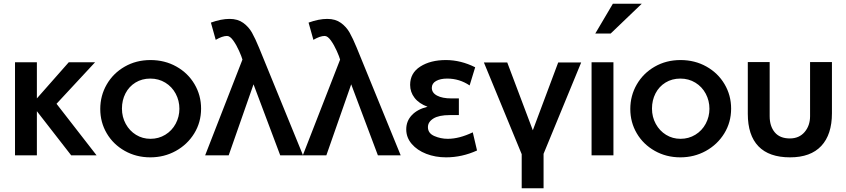

<svg xmlns="http://www.w3.org/2000/svg" viewBox="-20 -838 4565 1036"><path d="M179 -502H61V0H179V-238L364 0H501L285 -278L493 -502H351L179 -307Z M1065 -252Q1065 -324 1029.5 -384Q994 -444 931.5 -479Q869 -514 792 -514Q715 -514 653 -478.5Q591 -443 556 -382.5Q521 -322 521 -250Q521 -178 556 -118.5Q591 -59 653 -24Q715 11 791 11Q866 11 928.5 -23.5Q991 -58 1028 -118Q1065 -178 1065 -252ZM948 -251Q948 -208 928 -170.5Q908 -133 872 -111Q836 -89 792 -89Q749 -89 714 -110.5Q679 -132 658.5 -169.5Q638 -207 638 -252Q638 -297 657 -334Q676 -371 711 -392.5Q746 -414 791 -414Q836 -414 872 -392Q908 -370 928 -332.5Q948 -295 948 -251Z M1087 0H1214L1348 -383L1492 0H1615L1378 -580Q1357 -631 1339.5 -662Q1322 -693 1292.5 -714.5Q1263 -736 1219 -736Q1173 -736 1118 -716L1144 -623Q1180 -644 1205 -644Q1221 -644 1238.5 -619.5Q1256 -595 1270 -563.5Q1284 -532 1288 -517V-516Z M1614 0H1741L1875 -383L2019 0H2142L1905 -580Q1884 -631 1866.5 -662Q1849 -693 1819.5 -714.5Q1790 -736 1746 -736Q1700 -736 1645 -716L1671 -623Q1707 -644 1732 -644Q1748 -644 1765.5 -619.5Q1783 -595 1797 -563.5Q1811 -532 1815 -517V-516Z M2396 -89Q2458 -89 2531 -124L2554 -26Q2473 11 2387 11Q2329 11 2280 -8Q2231 -27 2201.5 -61.5Q2172 -96 2172 -140Q2172 -185 2202.5 -217Q2233 -249 2287 -262Q2241 -279 2217 -310Q2193 -341 2193 -380Q2193 -444 2248 -479Q2303 -514 2386 -514Q2466 -514 2544 -475L2514 -377Q2459 -414 2393 -414Q2356 -414 2333 -401Q2310 -388 2310 -364Q2310 -337 2338.5 -322Q2367 -307 2415 -307H2456V-217H2407Q2348 -217 2318.5 -198.5Q2289 -180 2289 -152Q2289 -119 2323.5 -104Q2358 -89 2396 -89Z M2913 -8 3116 -501H2992L2855 -135L2717 -501H2591L2795 -6V178H2913Z M3290 -502H3172V0H3290ZM3192 -657H3275L3443 -818H3287Z M3925 -252Q3925 -324 3889.5 -384Q3854 -444 3791.5 -479Q3729 -514 3652 -514Q3575 -514 3513 -478.5Q3451 -443 3416 -382.5Q3381 -322 3381 -250Q3381 -178 3416 -118.5Q3451 -59 3513 -24Q3575 11 3651 11Q3726 11 3788.5 -23.5Q3851 -58 3888 -118Q3925 -178 3925 -252ZM3808 -251Q3808 -208 3788 -170.5Q3768 -133 3732 -111Q3696 -89 3652 -89Q3609 -89 3574 -110.5Q3539 -132 3518.5 -169.5Q3498 -207 3498 -252Q3498 -297 3517 -334Q3536 -371 3571 -392.5Q3606 -414 3651 -414Q3696 -414 3732 -392Q3768 -370 3788 -332.5Q3808 -295 3808 -251Z M4351 -503V-211Q4351 -160 4321.5 -125.5Q4292 -91 4242 -91Q4188 -91 4160.5 -124Q4133 -157 4133 -211V-503H4015V-224Q4015 -108 4072.5 -48.5Q4130 11 4243 11Q4354 11 4411.5 -50.5Q4469 -112 4469 -227V-503Z"/></svg>

Font: Geom Medium
Style: Bold
Weight: 500
Version: Version 1.102